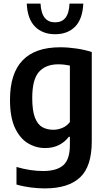

<svg xmlns="http://www.w3.org/2000/svg" viewBox="-20 -816 590 1066"><path d="M229 230Q192 230 150.2 224.8Q108.5 219.5 71.5 208.5V111Q111 122.5 148.2 128Q185.5 133.5 219.5 133.5Q295 133.5 331.5 101.2Q368 69 368 -10.5V-56.5H362Q341.5 -28.5 308 -11.2Q274.5 6 230.5 6Q179.5 6 135 -20.8Q90.5 -47.5 63 -106.2Q35.5 -165 35.5 -262Q35.5 -553.5 314 -553.5Q358 -553.5 405.2 -546.5Q452.5 -539.5 489.5 -527V-31Q489.5 108.5 424.2 169.2Q359 230 229 230ZM276 -95.5Q301.5 -95.5 326.5 -106Q351.5 -116.5 368 -138.5V-452Q355.5 -454.5 338.5 -456.8Q321.5 -459 304 -459Q234 -459 196.5 -417Q159 -375 159 -272.5Q159 -202 173.8 -163.5Q188.5 -125 214.8 -110.2Q241 -95.5 276 -95.5ZM286 -626Q216.5 -626 174.5 -668.2Q132.5 -710.5 128.5 -796H205Q208 -742 228.5 -717Q249 -692 286 -692Q323 -692 343.2 -717Q363.5 -742 366 -796H442.5Q438.5 -710 397 -668Q355.5 -626 286 -626Z"/></svg>

Font: Encode Sans Semi Condensed SemiBold
Style: Regular
Weight: 600
Width: 4
Designer: Multiple Designers
Foundry: Impallari Type
Version: Version 3.000; ttfautohint (v1.8.3) -l 8 -r 50 -G 200 -x 14 